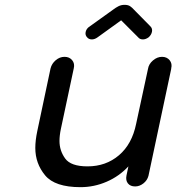

<svg xmlns="http://www.w3.org/2000/svg" viewBox="-20 -768 730 794"><path d="M688 -483 594 -41Q589 -22 573 -9.5Q557 3 539 3Q519 3 509 -9.5Q499 -22 503 -42L511 -80Q473 -39 421 -16.5Q369 6 313 6Q207 6 166.5 -43Q126 -92 126 -156Q126 -187 134 -225L189 -485Q194 -505 210.5 -519Q227 -533 247 -533Q267 -533 278.5 -519Q290 -505 285 -485L232 -236Q226 -208 226 -185Q226 -145 249.5 -112.5Q273 -80 342 -80Q418 -80 472 -126Q526 -172 543 -256L592 -483Q595 -503 612.5 -518Q630 -533 650 -533Q670 -533 681.5 -519Q693 -505 688 -485ZM551 -614 481 -684 384 -614Q372 -605 360 -605Q347 -605 340 -614Q332 -622 334 -634.5Q336 -647 347 -656Q349 -657 349 -657L350 -658L449 -729Q458 -736 469.5 -742Q481 -748 495 -748Q510 -748 518.5 -742Q527 -736 533 -729L602 -659Q611 -650 608.5 -637Q606 -624 595 -614Q583 -605 571 -605Q558 -605 551 -614Z"/></svg>

Font: Sepalumica Med
Style: Italic
Weight: 500
Italic angle: -12°
Designer: Julieta Ulanovsky
Foundry: Julieta Ulanovsky
Version: Version 7.200